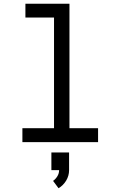

<svg xmlns="http://www.w3.org/2000/svg" viewBox="-20 -755 640 1020"><path d="M99 0V-74H267V-662H115V-735H349V-74H501V0ZM291 245 262 206Q276 196 285 181Q294 166 294 149H253V55H347V149Q347 164 343 178Q339 192 331.5 204.5Q324 217 313.5 227.5Q303 238 291 245Z"/></svg>

Font: Nova
Style: Regular
Weight: 400
Monospace: yes
Designer: Belleve Invis
Foundry: Belleve Invis
Version: Version 24.1.4; ttfautohint (v1.8.4)